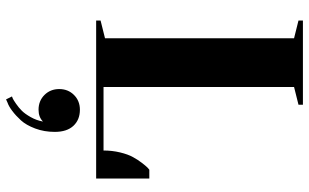

<svg xmlns="http://www.w3.org/2000/svg" viewBox="-218 -522 1045 650"><g transform="rotate(90 305.0 -197.5)"><path d="M50 -700H335V-685L275 -670V-25H490Q490 -54 496.5 -81Q503 -108 512.5 -125Q522 -142 532 -155Q542 -168 548 -174L555 -180H585V0H50V-15L110 -30V-670L50 -685ZM317 305 307 285Q310 284 314.5 282Q319 280 332 271Q345 262 355.5 251.5Q366 241 377 221.5Q388 202 392 180Q377 195 352 195Q322 195 302 175Q282 155 282 125Q282 95 302 75Q322 55 352 55Q386 55 406.5 77Q427 99 427 140Q427 176 415.5 206.5Q404 237 388 254.5Q372 272 356 284Q340 296 328 300Z"/></g></svg>

Font: Yeseva One
Style: Regular
Weight: 400
Designer: Jovanny Lemonad
Foundry: Jovanny Lemonad
Version: Version 2.000